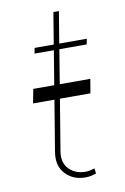

<svg xmlns="http://www.w3.org/2000/svg" viewBox="-80 -724 508 782"><g transform="rotate(-10 174.0 -333.0)"><path d="M51.1 -323.9 62.5 -382.1H149.1L172.2 -522.7H92.3L96.6 -545.5H175.8L197.4 -676.1H220.2L198.5 -545.5H312.5L308.2 -522.7H195L171.9 -382.1H298.3L288.4 -323.9H162.3L127.8 -115.1Q119.3 -67.1 145.4 -40Q171.5 -12.8 213.1 -12.8Q222.7 -12.8 231.7 -14.7Q240.8 -16.7 251.4 -19.9L254.3 1.4Q242.5 5.7 232.1 7.8Q221.6 9.9 208.8 9.9Q158.7 9.9 127.1 -23.8Q95.5 -57.5 105.1 -115.1L139.6 -323.9Z"/></g></svg>

Font: Inter UI Thin
Style: Italic
Weight: 100
Italic angle: -9.39999°
Designer: Rasmus Andersson
Foundry: rsms
Version: 3.2;8d6f07862